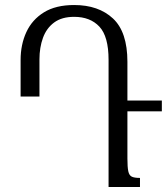

<svg xmlns="http://www.w3.org/2000/svg" viewBox="-20 -744 670 764"><path d="M62 -360V-505Q62 -567 85 -616.5Q108 -666 155 -695Q202 -724 275 -724Q372 -724 429.5 -670.5Q487 -617 487 -498V-344H624V-301H487V-113Q487 -79 490.5 -62.5Q494 -46 504.5 -41Q515 -36 537 -36V0H412V-506Q412 -599 375.5 -638Q339 -677 275 -677Q226 -677 195.5 -654.5Q165 -632 151 -593.5Q137 -555 137 -508V-360Z"/></svg>

Font: Noto Serif Armenian Condensed
Style: Regular
Weight: 400
Width: 3
Designer: Monotype Design Team
Foundry: Monotype Imaging Inc.
Version: Version 2.008; ttfautohint (v1.8.4.7-5d5b)